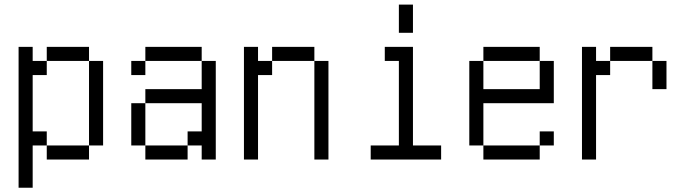

<svg xmlns="http://www.w3.org/2000/svg" viewBox="-20 -708 3040 852"><path d="M62.5 -500Q62.5 -500 62.5 125H125V-62.5H187.5V0H375V-62.5H187.5V-125H125Q125 -125 125 -375H187.5V-437.5H125V-500ZM375 -62.5H437.5Q437.5 -62.5 437.5 -437.5H375Q375 -437.5 375 -62.5ZM187.5 -437.5H375V-500H187.5Z M625 -62.5V0H812.5V-62.5ZM625 -62.5V-250H562.5V-62.5ZM875 -62.5V0H937.5V-437.5H875Q875 -437.5 875 -312.5H625V-250H875Q875 -250 875 -125H812.5V-62.5ZM625 -437.5H562.5V-375H625ZM625 -437.5H875V-500H625Z M1062.5 -500Q1062.5 -500 1062.5 0H1125Q1125 0 1125 -375H1187.5V-437.5H1125V-500ZM1375 -437.5V0H1437.5V-437.5ZM1187.5 -437.5H1375V-500H1187.5Z M1937.5 0V-62.5H1812.5V-500H1687.5V-437.5H1750Q1750 -437.5 1750 -62.5H1625V0ZM1750 -687.5Q1750 -687.5 1750 -562.5H1812.5Q1812.5 -562.5 1812.5 -687.5Z M2437.5 -62.5V-125H2375V-62.5H2125V0H2375V-62.5ZM2125 -62.5V-250H2437.5V-437.5H2375Q2375 -437.5 2375 -312.5H2125Q2125 -312.5 2125 -437.5H2062.5Q2062.5 -437.5 2062.5 -62.5ZM2125 -437.5H2375V-500H2125Z M2562.5 -500Q2562.5 -500 2562.5 0H2625Q2625 0 2625 -375H2687.5V-437.5H2625V-500ZM2875 -437.5Q2875 -437.5 2875 -312.5H2937.5Q2937.5 -312.5 2937.5 -437.5ZM2687.5 -437.5H2875V-500H2687.5Z"/></svg>

Font: BFUnifontExMono
Style: Regular
Weight: 500
Version: Version 15.0.06